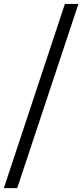

<svg xmlns="http://www.w3.org/2000/svg" viewBox="-31 -840 421 982"><path d="M300.8 -819.8H370.1L57.1 122.1H-11.2Z"/></svg>

Font: Argentum Sans Light
Style: Regular
Weight: 300
Designer: Julieta Ulanovsky (Modified by Cristiano Sobral)
Foundry: Julieta Ulanovsky
Version: Version 1.000; ttfautohint (v1.5.65-e2d9)